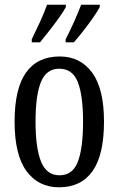

<svg xmlns="http://www.w3.org/2000/svg" viewBox="-20 -786 504 816"><path d="M231 10Q143 10 92.5 -59Q42 -128 42 -269Q42 -409 90.5 -477.5Q139 -546 234 -546Q321 -546 371.5 -477.5Q422 -409 422 -269Q422 -128 373.5 -59Q325 10 231 10ZM233 -41Q289 -41 311 -99Q333 -157 333 -269Q333 -381 310.5 -437.5Q288 -494 232 -494Q177 -494 154 -437.5Q131 -381 131 -269Q131 -157 154.5 -99Q178 -41 233 -41ZM259 -619Q279 -658 295.5 -695Q312 -732 325 -766H404V-756Q395 -739 376 -711.5Q357 -684 335 -656Q313 -628 294 -606H259ZM115 -619Q134 -658 151 -695Q168 -732 180 -766H260V-756Q251 -739 231.5 -711.5Q212 -684 190 -656Q168 -628 150 -606H115Z"/></svg>

Font: Noto Serif Myanmar ExtraCondensed
Style: Regular
Weight: 400
Width: 2
Designer: Ben Mitchell and the Monotype Design Team
Foundry: Monotype Imaging Inc.
Version: Version 2.106; ttfautohint (v1.8.4.7-5d5b)